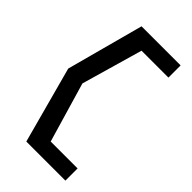

<svg xmlns="http://www.w3.org/2000/svg" viewBox="-217 -682 813 813"><g transform="rotate(45 190.0 -275.0)"><path d="M24 -274 117 70H351V-3H190L111 -272L190 -547H351V-620H117Z"/></g></svg>

Font: Charger Pro
Style: Nar
Weight: 400
Designer: Jasper
Foundry: Cannot Into Space Fonts
Version: Version 1.09